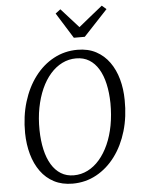

<svg xmlns="http://www.w3.org/2000/svg" viewBox="-64 -1043 813 1102"><g transform="rotate(-5 342.5 -491.5)"><path d="M309.5 10Q249 10 203.2 -13.8Q157.5 -37.5 126.5 -80.2Q95.5 -123 79.5 -179.8Q63.5 -236.5 62.5 -302.5Q61.5 -399.5 86.5 -481.5Q111.5 -563.5 157.5 -624.5Q203.5 -685.5 266.2 -719.2Q329 -753 403 -753Q464.5 -753 510.2 -728.5Q556 -704 586.5 -661.2Q617 -618.5 632.5 -562.5Q648 -506.5 648.5 -442.5Q650 -346.5 625.8 -264.2Q601.5 -182 555.8 -120.5Q510 -59 447.2 -24.5Q384.5 10 309.5 10ZM320.5 -37Q363 -37 400.8 -56Q438.5 -75 469 -110.2Q499.5 -145.5 521.5 -194.5Q543.5 -243.5 554.8 -303.5Q566 -363.5 565.5 -431.5Q564.5 -492.5 553.2 -542.5Q542 -592.5 520.2 -628.8Q498.5 -665 466.2 -684.8Q434 -704.5 391 -704.5Q348.5 -704.5 310.8 -685.8Q273 -667 242.5 -632.2Q212 -597.5 190.2 -548.8Q168.5 -500 157 -440.5Q145.5 -381 146.5 -312.5Q147.5 -251 159 -200.2Q170.5 -149.5 192.5 -113Q214.5 -76.5 246.5 -56.8Q278.5 -37 320.5 -37ZM389 -823.5 297 -971 326 -993Q351 -965.5 376 -937.5Q401 -909.5 426.5 -881.5Q460.5 -909.5 495.2 -937.2Q530 -965 564.5 -993L590 -971L452 -823.5Z"/></g></svg>

Font: Merriweather 24pt Light
Style: Italic
Weight: 300
Italic angle: -7.8°
Version: Version 2.101